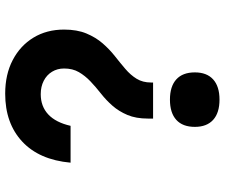

<svg xmlns="http://www.w3.org/2000/svg" viewBox="-83 -775 866 740"><g transform="rotate(-90 350.0 -405.0)"><path d="M402 -248H263V-268Q263 -314 277 -347Q291 -380 312.5 -404.5Q334 -429 359.5 -449Q385 -469 406.5 -489.5Q428 -510 442 -534Q456 -558 456 -591Q456 -617 443.5 -637.5Q431 -658 408.5 -669.5Q386 -681 357 -681Q310 -681 279 -652Q248 -623 235 -566H93Q104 -687 174.5 -752.5Q245 -818 359 -818Q433 -818 488.5 -789Q544 -760 575 -709Q606 -658 606 -591Q606 -541 591 -505Q576 -469 553 -442.5Q530 -416 504 -395.5Q478 -375 454.5 -355Q431 -335 416.5 -311.5Q402 -288 402 -256ZM336 8Q285 8 258 -16.5Q231 -41 231 -87Q231 -134 258 -158.5Q285 -183 336 -183Q387 -183 414 -158.5Q441 -134 441 -87Q441 -41 414 -16.5Q387 8 336 8Z"/></g></svg>

Font: Martian Mono SemiExpanded SemiBold
Style: Regular
Weight: 600
Monospace: yes
Version: Version 0.930